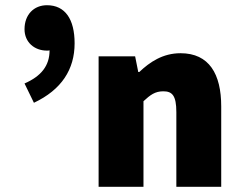

<svg xmlns="http://www.w3.org/2000/svg" viewBox="-20 -716 922 736"><path d="M358 0H530V-328C556 -352 574 -366 606 -366C640 -366 656 -350 656 -286V0H828V-308C828 -432 782 -512 672 -512C604 -512 554 -478 514 -440H510L498 -500H358ZM110 -322C216 -372 266 -450 266 -550C266 -642 230 -696 160 -696C110 -696 74 -660 74 -604C74 -554 112 -522 160 -522C163 -522 167 -522 170 -523C170 -464 138 -424 74 -396Z"/></svg>

Font: Source Sans Pro Black
Style: Regular
Weight: 900
Designer: Paul D. Hunt
Foundry: Adobe Systems Incorporated
Version: Version 3.006;hotconv 1.0.111;makeotfexe 2.5.65597